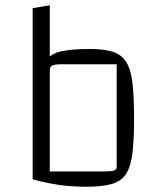

<svg xmlns="http://www.w3.org/2000/svg" viewBox="-20 -701 600 729"><path d="M322 -515Q375 -515 408 -504.5Q441 -494 459 -466Q477 -438 483 -386Q489 -334 489 -250Q489 -168 482.5 -117Q476 -66 457.5 -39Q439 -12 403 -2Q367 8 309 8Q246 8 208.5 0Q171 -8 152.5 -33.5Q134 -59 128 -111Q122 -163 122 -250Q122 -339 128 -392Q134 -445 154 -471.5Q174 -498 214 -506.5Q254 -515 322 -515ZM423 -457H217Q189 -457 179 -452.5Q169 -448 169 -433V-50H374Q402 -50 412.5 -53.5Q423 -57 423 -67ZM104 -670 169 -681V-88V-37L309 8Q254 8 207 1.5Q160 -5 104 -20Z"/></svg>

Font: Changa ExtraLight ExtraLight
Style: Regular
Weight: 250
Version: Version 3.002; ttfautohint (v1.8.2)